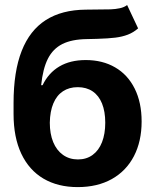

<svg xmlns="http://www.w3.org/2000/svg" viewBox="-20 -746 627 776"><path d="M372.6 -589Q363.4 -589 353 -588.5Q342.5 -588 331.2 -588Q269.9 -587.2 231.9 -568Q193.9 -548.8 173.6 -508.7Q153.3 -468.6 146.3 -401.6H152Q176.2 -451.6 220 -477.4Q263.9 -503.3 326.5 -503.3Q394.4 -503.3 445.3 -473.7Q496.3 -444.2 524.4 -387.9Q552.4 -331.7 552.4 -255Q552.4 -174.7 521.2 -114.7Q489.9 -54.7 431.7 -22.2Q373.5 10.2 294 10.2Q214 10.2 155.8 -24Q97.7 -58.2 66.2 -124.5Q34.8 -190.9 34.8 -285.5V-329.5Q34.8 -456.9 67.7 -540.3Q100.5 -623.7 165.3 -665Q230 -706.2 326.5 -707Q343.1 -707.5 367 -707.5Q407.4 -707.5 426.8 -708.2Q446.3 -708.9 464.2 -712.7Q482.1 -716.5 493.8 -725.6L538.2 -631.3Q519.3 -614.7 496.7 -606Q474 -597.3 446.3 -593.9Q418.5 -590.4 372.6 -589ZM405.4 -250.1Q405.4 -295.5 392.3 -327.8Q379.2 -360 354.2 -376.9Q329.2 -393.7 294.2 -393.7Q259.5 -393.7 234.4 -377.1Q209.3 -360.6 195.7 -328.3Q182.1 -296.1 181.3 -250.1Q181.3 -205.2 195 -171.7Q208.8 -138.3 234.6 -120Q260.4 -101.6 295.1 -101.6Q329.2 -101.6 354.2 -119.7Q379.2 -137.9 392.3 -171.3Q405.4 -204.7 405.4 -250.1Z"/></svg>

Font: Pretendard Std Variable
Style: Regular
Weight: 400
Designer: Base glyphs from Inter by Rasmus Andersson; Hangeul glyphs from Noto Sans CJK(Source Han Sans) by Jang Soo-young and Kan
Foundry: Kil Hyung-jin
Version: Version 1.309;Glyphs 3.2 (3225)